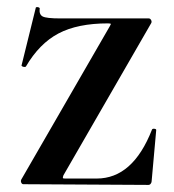

<svg xmlns="http://www.w3.org/2000/svg" viewBox="-20 -520 491 542"><path d="M293 -452Q293 -454 285 -454Q199 -454 145 -425.5Q91 -397 53 -332Q52 -331 49 -331Q46 -331 43 -332.5Q40 -334 41 -336L81 -498Q81 -500 85 -500Q88 -500 90.5 -498.5Q93 -497 92 -496Q90 -479 100.5 -473.5Q111 -468 150 -468H400Q404 -468 406.5 -463.5Q409 -459 407 -455L159 -25Q157 -19 157.5 -17.5Q158 -16 164 -16H253Q355 -16 409 -154Q410 -157 415.5 -156.5Q421 -156 421 -153L408 -8Q408 -5 405.5 -1.5Q403 2 399 2L46 0Q42 0 40 -4.5Q38 -9 40 -13L290 -446Z"/></svg>

Font: Cormorant Unicase
Style: Bold
Weight: 700
Designer: Christian Thalmann (Catharsis Fonts)
Foundry: Catharsis Fonts
Version: Version 4.000